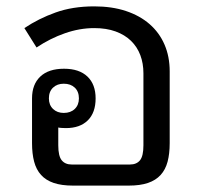

<svg xmlns="http://www.w3.org/2000/svg" viewBox="-20 -580 630 600"><path d="M226.6 -272.5Q226.6 -293.9 213.6 -306.2Q200.7 -318.4 179.2 -318.4Q158.7 -318.4 145.8 -306.2Q132.8 -293.9 132.8 -272.5Q132.8 -252 145.8 -239.5Q158.7 -227.1 179.2 -227.1Q200.7 -227.1 213.6 -239.5Q226.6 -252 226.6 -272.5ZM510.3 -132.8Q510.3 -99.6 503.7 -74.7Q497.1 -49.8 481.9 -33.2Q466.8 -16.6 442.4 -8.3Q418 0 382.3 0H208Q172.4 0 147.9 -8.3Q123.5 -16.6 108.4 -33.2Q93.3 -49.8 86.7 -74.7Q80.1 -99.6 80.1 -132.8V-272.5Q80.1 -316.4 106 -340.8Q131.8 -365.2 180.2 -365.2Q227.5 -365.2 253.2 -340.8Q278.8 -316.4 278.8 -272.5Q278.8 -228 254.4 -203.9Q230 -179.7 186 -179.7Q180.2 -179.7 172.4 -180.2Q164.6 -180.7 162.1 -181.6V-126Q162.1 -92.3 172.9 -79.1Q183.6 -65.9 204.1 -65.9H386.2Q406.7 -65.9 417.5 -79.1Q428.2 -92.3 428.2 -126V-351.1Q428.2 -381.8 418.5 -407.7Q408.7 -433.6 389.4 -452.4Q370.1 -471.2 341.3 -481.7Q312.5 -492.2 274.4 -492.2Q229 -492.2 182.9 -476.1Q136.7 -460 94.2 -431.6L56.2 -492.2Q100.6 -522 153.8 -541Q207 -560.1 274.4 -560.1Q329.6 -560.1 373.3 -545.7Q417 -531.2 447.5 -504.6Q478 -478 494.1 -440.7Q510.3 -403.3 510.3 -356.9Z"/></svg>

Font: Noto Sans Southeast Asian
Style: Regular
Weight: 400
Designer: Monotype Design Team
Foundry: Monotype Imaging Inc.
Version: Version 1.06 uh; ttfautohint (v1.4.1)